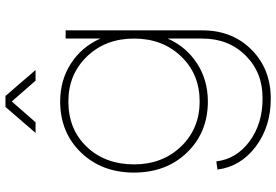

<svg xmlns="http://www.w3.org/2000/svg" viewBox="-174 -586 1010 702"><g transform="rotate(-90 331.0 -235.0)"><path d="M62 55 92 51Q101 125 165.5 172.5Q230 220 321 220Q416 221 478.5 158.5Q541 96 541 0V-127Q511 -59 450 -19.5Q389 20 311 20Q198 20 124.5 -56Q51 -132 51 -250Q51 -368 124.5 -444Q198 -520 311 -520Q389 -520 450 -480.5Q511 -441 541 -373V-500H571V0Q571 109 500.5 179.5Q430 250 321 250Q219 250 146 195Q73 140 62 55ZM311 -10Q411 -10 476 -78Q541 -146 541 -250Q541 -354 475.5 -422Q410 -490 311 -490Q209 -490 145 -422.5Q81 -355 81 -250Q81 -146 146.5 -78Q212 -10 311 -10ZM235 -610H196L291 -720H331L426 -610H387L311 -697Z"/></g></svg>

Font: Metropolitano Thin
Style: Regular
Weight: 250
Designer: Fonts by Alex Slobzheninov & Chris M. Simpson / Changes by Cristiano Sobral
Foundry: Fonts by Alex Slobzheninov & Chris M. Simpson / Changes by Cristiano Sobral
Version: Version 1.00;August 30, 2020;FontCreator 13.0.0.2681 64-bit